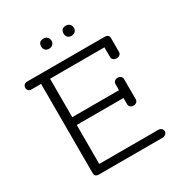

<svg xmlns="http://www.w3.org/2000/svg" viewBox="-178 -881 937 1003"><g transform="rotate(-30 290.0 -380.0)"><path d="M43 -608H512Q538 -608 538 -584V-502Q538 -492 530 -485.5Q522 -479 511 -479Q500 -479 492 -485.5Q484 -492 484 -502V-561H156V-329H438V-366Q438 -376 445.5 -382.5Q453 -389 464 -389Q475 -389 482.5 -382.5Q490 -376 490 -366V-244Q490 -234 482.5 -227.5Q475 -221 464 -221Q453 -221 445.5 -227.5Q438 -234 438 -244V-282H156V-47H511Q523 -47 530.5 -40.5Q538 -34 538 -24Q538 -14 530 -7Q522 0 511 0H127Q102 0 102 -22V-561H43Q33 -561 26.5 -567.5Q20 -574 20 -584Q20 -594 26.5 -601Q33 -608 43 -608ZM200 -729Q200 -760 231 -760Q245 -760 253.5 -751Q262 -742 262 -729Q262 -716 253.5 -707.5Q245 -699 230.5 -699Q216 -699 208 -707.5Q200 -716 200 -729ZM335 -729Q335 -760 366 -760Q380 -760 388.5 -751Q397 -742 397 -729Q397 -716 388.5 -707.5Q380 -699 365.5 -699Q351 -699 343 -707.5Q335 -716 335 -729Z"/></g></svg>

Font: Flamenco
Style: Regular
Weight: 400
Designer: Luciano Vergara
Foundry: Luciano Vergara
Version: Version 1.002